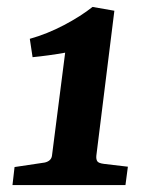

<svg xmlns="http://www.w3.org/2000/svg" viewBox="-20 -534 443 554"><path d="M258 -85Q257 -75 260.5 -69Q264 -63 281 -61L349 -53L342 0H16L22 -52L109 -65Q118 -67 123.5 -72Q129 -77 130 -85L168 -382Q146 -378 120.5 -374.5Q95 -371 74 -369L66 -422Q116 -436 164.5 -461.5Q213 -487 247 -514L310 -503Z"/></svg>

Font: Rasa
Style: Italic
Weight: 400
Italic angle: -7.10001°
Designer: Anna Giedrys (Yrsa+Rasa design), David Brezina (Yrsa art-direction, Rasa art-direction, design)
Foundry: Rosetta Type Foundry
Version: Version 2.004